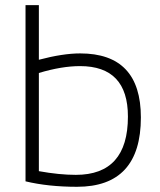

<svg xmlns="http://www.w3.org/2000/svg" viewBox="-20 -718 615 738"><path d="M129.4 -60.1Q208 -45.9 271.5 -45.9Q471.7 -45.9 471.7 -270Q471.7 -463.9 287.6 -463.9Q217.3 -463.9 129.4 -437.5ZM78.1 -698.2H129.4V-488.3Q221.7 -512.7 288.1 -512.7Q521.5 -512.7 521.5 -266.6Q521.5 0 275.9 0Q165.5 0 78.1 -21Z"/></svg>

Font: Voltera Light
Style: Light
Weight: 300
Designer: Bernd Montag
Version: Version 1.301